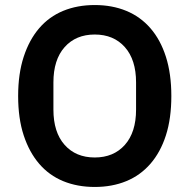

<svg xmlns="http://www.w3.org/2000/svg" viewBox="-20 -730 752 762"><path d="M356 12Q287 12 231 -11Q175 -34 135.5 -80Q96 -126 74 -193Q52 -260 52 -349Q52 -437 74 -504.5Q96 -572 135.5 -618Q175 -664 231 -687Q287 -710 356 -710Q425 -710 481 -687Q537 -664 577 -618Q617 -572 638.5 -504.5Q660 -437 660 -349Q660 -260 638.5 -193Q617 -126 577 -80Q537 -34 481 -11Q425 12 356 12ZM356 -105Q431 -105 475.5 -155Q520 -205 520 -295V-403Q520 -493 475.5 -543Q431 -593 356 -593Q281 -593 236.5 -543Q192 -493 192 -403V-295Q192 -205 236.5 -155Q281 -105 356 -105Z"/></svg>

Font: IBM Plex Sans Thai Looped SemiBold
Style: Regular
Weight: 600
Designer: Mike Abbink, Paul van der Laan, Pieter van Rosmalen, Ben Mitchell, Mark Frömberg
Foundry: Bold Monday
Version: Version 1.1